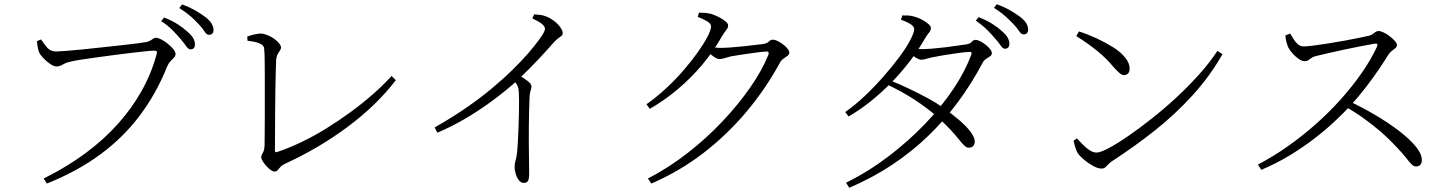

<svg xmlns="http://www.w3.org/2000/svg" viewBox="-20 -827 6890 910"><path d="M187 19Q296 -35 384 -100Q472 -165 539 -240Q606 -315 652 -397.5Q698 -480 722 -569Q726 -582 721.5 -584.5Q717 -587 709 -587Q699 -587 671 -584Q643 -581 603 -576.5Q563 -572 519.5 -566Q476 -560 434.5 -554.5Q393 -549 361.5 -544Q330 -539 316 -535Q294 -531 278.5 -521.5Q263 -512 248 -512Q235 -512 217.5 -524Q200 -536 185.5 -551.5Q171 -567 166 -578Q162 -587 159.5 -599Q157 -611 155 -632L175 -640Q186 -622 202.5 -602.5Q219 -583 245 -583Q258 -583 291 -585.5Q324 -588 369 -592.5Q414 -597 462.5 -602.5Q511 -608 555 -612.5Q599 -617 631.5 -621.5Q664 -626 675 -628Q687 -631 694 -635.5Q701 -640 706.5 -644Q712 -648 719 -648Q729 -648 744.5 -640Q760 -632 775.5 -619.5Q791 -607 801.5 -594Q812 -581 812 -571Q812 -562 804.5 -554Q797 -546 787.5 -536Q778 -526 771 -509Q721 -384 643 -280Q565 -176 456 -95.5Q347 -15 202 43ZM883 -593Q873 -593 862.5 -608Q852 -623 836 -642Q820 -661 798.5 -683Q777 -705 744 -727L758 -744Q796 -729 823 -711.5Q850 -694 868 -677Q888 -660 896 -645.5Q904 -631 904 -616Q904 -605 898.5 -599Q893 -593 883 -593ZM971 -662Q959 -662 950 -677Q941 -692 923 -711Q906 -730 885 -748.5Q864 -767 830 -789L843 -806Q881 -792 908 -776Q935 -760 954 -746Q974 -730 983 -715Q992 -700 992 -685Q992 -674 986.5 -668Q981 -662 971 -662Z M1281 -14Q1273 -14 1262 -22Q1251 -30 1241 -41.5Q1231 -53 1224.5 -64Q1218 -75 1218 -82Q1218 -91 1226 -103.5Q1234 -116 1234 -144Q1234 -158 1234.5 -191.5Q1235 -225 1235 -270Q1235 -315 1235 -363.5Q1235 -412 1235 -458.5Q1235 -505 1234.5 -541Q1234 -577 1232 -596Q1232 -604 1226 -611Q1220 -618 1203.5 -624Q1187 -630 1153 -634L1152 -654Q1169 -660 1186.5 -664Q1204 -668 1215 -668Q1228 -668 1245 -661.5Q1262 -655 1277.5 -644.5Q1293 -634 1302.5 -622Q1312 -610 1312 -602Q1312 -595 1307 -588Q1302 -581 1296.5 -571.5Q1291 -562 1289 -545Q1288 -528 1287 -488Q1286 -448 1285 -395.5Q1284 -343 1284 -288.5Q1284 -234 1283.5 -187.5Q1283 -141 1283 -114Q1283 -104 1292 -106Q1349 -125 1408.5 -153.5Q1468 -182 1527 -218.5Q1586 -255 1642 -296Q1698 -337 1747.5 -380.5Q1797 -424 1836 -467L1856 -447Q1765 -328 1628 -226Q1491 -124 1331 -51Q1316 -44 1309 -35.5Q1302 -27 1296 -20.5Q1290 -14 1281 -14Z M2040 -223Q2118 -267 2185 -313Q2252 -359 2307.5 -405Q2363 -451 2407 -494Q2451 -537 2483 -574Q2515 -611 2536 -640Q2563 -677 2563 -690Q2563 -701 2550.5 -712Q2538 -723 2503 -740L2512 -759Q2528 -758 2542.5 -756Q2557 -754 2571 -748Q2589 -741 2606.5 -727.5Q2624 -714 2635.5 -698Q2647 -682 2647 -670Q2647 -662 2642 -657.5Q2637 -653 2627 -646.5Q2617 -640 2603 -624Q2574 -591 2532.5 -546.5Q2491 -502 2434 -448Q2414 -429 2378 -399.5Q2342 -370 2293.5 -335Q2245 -300 2184 -264Q2123 -228 2053 -198ZM2463 40Q2449 40 2439 27Q2429 14 2424 -4Q2419 -22 2419 -36Q2419 -50 2423.5 -65.5Q2428 -81 2431 -106Q2433 -125 2434.5 -155.5Q2436 -186 2437.5 -221Q2439 -256 2439.5 -290Q2440 -324 2440 -351Q2440 -378 2439 -391Q2438 -409 2432.5 -421Q2427 -433 2409 -452L2435 -475Q2459 -459 2479 -444.5Q2499 -430 2499 -417Q2499 -409 2495 -398Q2491 -387 2490 -369Q2487 -295 2486.5 -223Q2486 -151 2487 -93.5Q2488 -36 2488 -4Q2488 22 2482 31Q2476 40 2463 40Z M3051 19Q3148 -31 3238 -101Q3328 -171 3404 -251.5Q3480 -332 3536.5 -413.5Q3593 -495 3622 -568Q3627 -583 3614 -583Q3606 -583 3584.5 -580.5Q3563 -578 3536 -574Q3509 -570 3484.5 -566.5Q3460 -563 3445 -560Q3429 -556 3414.5 -551.5Q3400 -547 3390 -547Q3379 -547 3363.5 -558Q3348 -569 3330 -583L3345 -605Q3360 -603 3371.5 -601.5Q3383 -600 3392 -600Q3411 -600 3441.5 -602Q3472 -604 3503.5 -607.5Q3535 -611 3560 -614Q3585 -617 3595 -618Q3617 -622 3624.5 -630.5Q3632 -639 3644 -639Q3652 -639 3665.5 -632.5Q3679 -626 3691.5 -616.5Q3704 -607 3712.5 -596.5Q3721 -586 3721 -577Q3721 -569 3712.5 -562.5Q3704 -556 3693.5 -549Q3683 -542 3676 -529Q3609 -406 3518.5 -298Q3428 -190 3315.5 -103Q3203 -16 3067 43ZM3044 -333Q3090 -365 3135 -406.5Q3180 -448 3218.5 -492.5Q3257 -537 3286.5 -578.5Q3316 -620 3333 -652.5Q3350 -685 3350 -702Q3350 -715 3331.5 -726Q3313 -737 3287 -747L3293 -767Q3306 -767 3320.5 -766Q3335 -765 3351 -761Q3367 -756 3386 -746.5Q3405 -737 3418 -726.5Q3431 -716 3431 -707Q3431 -695 3422 -684.5Q3413 -674 3402 -655Q3361 -583 3308.5 -520.5Q3256 -458 3194 -405.5Q3132 -353 3060 -311Z M4743 -596Q4733 -596 4723 -611Q4713 -626 4696 -645Q4680 -664 4658.5 -685.5Q4637 -707 4605 -729L4618 -746Q4656 -731 4683 -714Q4710 -697 4728 -680Q4748 -663 4756 -648.5Q4764 -634 4764 -619Q4764 -608 4758.5 -602Q4753 -596 4743 -596ZM3990 39Q4097 -14 4192 -86.5Q4287 -159 4365 -240.5Q4443 -322 4499 -406Q4555 -490 4583 -567Q4590 -583 4572 -581Q4554 -580 4520.5 -575.5Q4487 -571 4454 -565.5Q4421 -560 4402 -556Q4386 -553 4371.5 -548.5Q4357 -544 4347 -544Q4336 -544 4319.5 -554.5Q4303 -565 4286 -579L4301 -600Q4316 -597 4327.5 -595.5Q4339 -594 4348 -594Q4367 -594 4398 -596.5Q4429 -599 4461.5 -603Q4494 -607 4520 -611Q4546 -615 4556 -616Q4578 -619 4585.5 -628.5Q4593 -638 4604 -638Q4613 -638 4626 -631.5Q4639 -625 4651.5 -615Q4664 -605 4672.5 -594.5Q4681 -584 4681 -575Q4681 -566 4672 -560Q4663 -554 4652.5 -547Q4642 -540 4636 -527Q4585 -431 4521.5 -345Q4458 -259 4380.5 -184Q4303 -109 4210 -47Q4117 15 4005 63ZM4571 -127Q4561 -127 4550.5 -137Q4540 -147 4525 -166Q4510 -185 4486 -211Q4462 -237 4425 -271Q4375 -315 4314.5 -354.5Q4254 -394 4183 -427L4196 -447Q4244 -428 4290 -406Q4336 -384 4377.5 -361.5Q4419 -339 4451 -316Q4489 -289 4523 -260.5Q4557 -232 4578 -205Q4599 -178 4600 -157Q4600 -143 4592.5 -135Q4585 -127 4571 -127ZM3986 -296Q4032 -328 4078.5 -372Q4125 -416 4167.5 -464.5Q4210 -513 4243 -557.5Q4276 -602 4294.5 -637.5Q4313 -673 4313 -689Q4313 -702 4295 -713Q4277 -724 4250 -734L4257 -754Q4270 -754 4284.5 -753.5Q4299 -753 4314 -748Q4331 -744 4349.5 -734Q4368 -724 4380 -713.5Q4392 -703 4392 -695Q4392 -682 4383 -672Q4374 -662 4363 -643Q4332 -589 4292 -536.5Q4252 -484 4205.5 -436.5Q4159 -389 4107.5 -347.5Q4056 -306 4002 -275ZM4832 -664Q4820 -664 4810.5 -679Q4801 -694 4783 -713Q4766 -731 4745.5 -749.5Q4725 -768 4691 -790L4704 -807Q4742 -793 4768.5 -777.5Q4795 -762 4814 -748Q4835 -732 4844 -717Q4853 -702 4853 -687Q4853 -676 4847.5 -670Q4842 -664 4832 -664Z M5201 -28Q5184 -28 5161 -40.5Q5138 -53 5118 -70Q5098 -87 5088 -101Q5081 -113 5075.5 -131.5Q5070 -150 5068 -160L5084 -171Q5100 -154 5115.5 -138.5Q5131 -123 5146.5 -113.5Q5162 -104 5178 -104Q5195 -104 5234 -124.5Q5273 -145 5325.5 -181Q5378 -217 5437 -263.5Q5496 -310 5554.5 -364Q5613 -418 5664 -475Q5715 -532 5750 -586L5774 -570Q5714 -465 5632.5 -375.5Q5551 -286 5454 -209Q5357 -132 5249 -62Q5241 -57 5234 -49Q5227 -41 5219.5 -34.5Q5212 -28 5201 -28ZM5307 -471Q5298 -471 5287.5 -479.5Q5277 -488 5257 -510Q5239 -532 5221 -549.5Q5203 -567 5183 -583.5Q5163 -600 5138 -618Q5113 -636 5081 -656L5094 -678Q5135 -665 5177 -645.5Q5219 -626 5255 -603.5Q5291 -581 5312.5 -554.5Q5334 -528 5334 -502Q5334 -487 5326.5 -479Q5319 -471 5307 -471Z M5942 -47Q6013 -84 6082 -132.5Q6151 -181 6215 -237.5Q6279 -294 6334.5 -356Q6390 -418 6434.5 -482Q6479 -546 6507 -607Q6513 -623 6495 -620Q6466 -615 6427.5 -607.5Q6389 -600 6349 -591.5Q6309 -583 6275 -575Q6241 -567 6220 -562Q6205 -559 6196.5 -553Q6188 -547 6181.5 -542Q6175 -537 6163 -537Q6151 -537 6135 -548Q6119 -559 6106 -574Q6093 -589 6087 -600Q6083 -608 6078.5 -623Q6074 -638 6072 -659L6095 -668Q6102 -657 6110.5 -642.5Q6119 -628 6131 -617.5Q6143 -607 6159 -607Q6175 -607 6205.5 -611Q6236 -615 6274.5 -621Q6313 -627 6351 -634Q6389 -641 6421 -647.5Q6453 -654 6470 -658Q6480 -661 6487 -666.5Q6494 -672 6500.5 -676Q6507 -680 6514 -680Q6523 -680 6538 -673Q6553 -666 6567 -655Q6581 -644 6591 -633Q6601 -622 6601 -614Q6601 -605 6593.5 -599Q6586 -593 6577 -586Q6568 -579 6561 -569Q6544 -541 6517 -501Q6490 -461 6456 -416.5Q6422 -372 6383 -329Q6348 -291 6304 -250Q6260 -209 6206.5 -168Q6153 -127 6091 -89.5Q6029 -52 5958 -22ZM6692 -38Q6680 -38 6669.5 -49Q6659 -60 6643 -80.5Q6627 -101 6598 -131Q6561 -171 6522.5 -204Q6484 -237 6443 -266.5Q6402 -296 6354 -323L6375 -347Q6437 -318 6498 -282Q6559 -246 6609 -208Q6659 -170 6689 -134Q6719 -98 6719 -68Q6719 -56 6712.5 -47Q6706 -38 6692 -38Z"/></svg>

Font: Noto Serif SC ExtraLight Light
Style: Regular
Weight: 300
Version: Version 2.002-H1;hotconv 1.1.0;makeotfexe 2.6.0